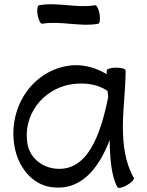

<svg xmlns="http://www.w3.org/2000/svg" viewBox="-20 -869 698 914"><path d="M181 -756C269 -771 360 -740 448 -756C455 -757 458 -778 454 -802C450 -827 440 -846 432 -844C344 -829 254 -860 166 -844C158 -843 155 -822 159 -798C164 -773 173 -754 181 -756ZM617 -22C575 -96 565 -182 565 -267C565 -356 578 -444 578 -533C578 -541 558 -547 533 -547C508 -547 488 -541 488 -533C488 -528 488 -522 488 -516C431 -550 365 -567 299 -555C125 -524 18 -350 49 -172C66 -76 130 9 225 22C362 41 448 -62 502 -202C503 -118 510 -29 539 22C543 29 564 25 585 12C607 0 621 -16 617 -22ZM237 -67C174 -76 122 -121 111 -183C87 -317 180 -443 315 -467C377 -477 442 -471 492 -436C493 -426 494 -417 495 -407C459 -226 395 -45 237 -67Z"/></svg>

Font: Nupuram
Style: Regular
Weight: 400
Designer: Santhosh Thottingal (santhosh.thottingal@gmail.com)
Foundry: SMC
Version: Version 1.000